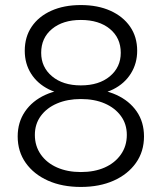

<svg xmlns="http://www.w3.org/2000/svg" viewBox="-20 -730 640 760"><path d="M300 10Q226 10 170 -15Q114 -40 82 -85Q50 -130 50 -190Q50 -246 79 -288.5Q108 -331 159.5 -354.5Q211 -378 279 -378V-354Q218 -354 173 -376.5Q128 -399 103 -438.5Q78 -478 78 -529Q78 -584 105.5 -624.5Q133 -665 183 -687.5Q233 -710 300 -710Q367 -710 417 -687.5Q467 -665 495 -624.5Q523 -584 523 -529Q523 -479 498 -439Q473 -399 428 -376.5Q383 -354 321 -354V-378Q389 -378 440.5 -354.5Q492 -331 521 -289Q550 -247 550 -190Q550 -130 518 -85Q486 -40 430 -15Q374 10 300 10ZM300 -49Q354 -49 394.5 -67Q435 -85 458.5 -118.5Q482 -152 482 -196Q482 -239 458.5 -271Q435 -303 394.5 -320.5Q354 -338 300 -338Q247 -338 206 -320.5Q165 -303 141.5 -271Q118 -239 118 -196Q118 -152 141.5 -118.5Q165 -85 206 -67Q247 -49 300 -49ZM300 -392Q372 -392 415 -428Q458 -464 458 -521Q458 -580 415 -615.5Q372 -651 300 -651Q229 -651 186 -615.5Q143 -580 143 -521Q143 -464 186 -428Q229 -392 300 -392Z"/></svg>

Font: SUSE Light
Style: Regular
Weight: 300
Designer: Rene Bieder
Foundry: SUSE
Version: Version 1.000